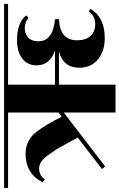

<svg xmlns="http://www.w3.org/2000/svg" viewBox="142 -762 600 965"><g transform="rotate(-90 442.5 -280.0)"><path d="M499 -540V-304H672Q596 -329 596 -397Q596 -442 630 -468.5Q664 -495 724 -495Q810 -495 847 -449L835 -437Q812 -456 783 -456Q754 -456 735.5 -438.5Q717 -421 717 -388Q717 -314 828 -304V-284Q722 -280 722 -193Q722 -150 743.5 -126Q765 -102 804 -102Q843 -102 867 -134L880 -126Q838 -54 733 -54Q667 -54 625.5 -88.5Q584 -123 584 -181Q584 -263 666 -284H499V0H359V-260L88 -52L75 -68L233 -190Q225 -204 204 -243Q183 -282 172.5 -298.5Q162 -315 144 -340Q113 -384 78 -384Q43 -384 23 -355L8 -366Q52 -452 152 -452Q220 -452 262 -397Q298 -350 338 -270L359 -286V-540H-20V-560H905V-540Z"/></g></svg>

Font: Rozha One
Style: Regular
Weight: 400
Designer: Tim Donaldson, Indian Type Foundry
Foundry: Indian Type Foundry
Version: Version 1.300;PS 1.0;hotconv 1.0.78;makeotf.lib2.5.61930; tt